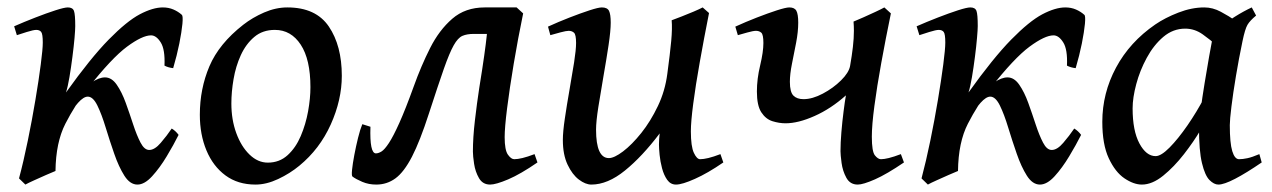

<svg xmlns="http://www.w3.org/2000/svg" viewBox="-20 -477 3425 517"><path d="M469.7 -437Q473.1 -434.1 471.2 -412.8Q469.2 -391.6 462.9 -359.9Q456.5 -328.1 446.3 -293.5Q433.1 -294.9 422.9 -300.3Q424.8 -343.8 412.8 -362.8Q400.9 -381.8 386.7 -381.8Q363.3 -381.8 322 -351.3Q280.8 -320.8 216.3 -238.8Q181.6 -193.8 156 -143.8Q130.4 -93.8 129.4 -16.6Q120.6 -13.2 104.2 -5.9Q87.9 1.5 72 8.5Q56.2 15.6 48.3 20L31.2 3.4Q43.5 -42.5 54.9 -98.4Q66.4 -154.3 75.4 -208.3Q84.5 -262.2 89.8 -303.7Q95.2 -345.2 95.2 -362.3Q95.2 -385.7 90.8 -391.1Q86.4 -396.5 77.6 -396.5Q70.3 -396.5 52.2 -390.9Q34.2 -385.3 25.4 -382.3L18.1 -406.2Q44.9 -418 75 -429.7Q105 -441.4 129.2 -449.2Q153.3 -457 162.6 -457Q175.8 -457 179.2 -447.5Q182.6 -438 182.6 -406.7Q182.6 -397.5 180.7 -374.8Q178.7 -352.1 175 -323.7Q171.4 -295.4 167 -269.3Q162.6 -243.2 157.7 -228Q224.1 -320.8 272.7 -370.4Q321.3 -419.9 356.4 -438.5Q391.6 -457 418.5 -457Q434.1 -457 447 -451.4Q460 -445.8 469.7 -437ZM460.9 -113.8Q447.8 -87.4 429 -56.2Q410.2 -24.9 389.6 -2.4Q369.1 20 350.1 20Q330.1 20 314.9 -3.9Q299.8 -27.8 287.6 -63Q275.4 -98.1 264.6 -133.5Q253.9 -168.9 242.2 -192.9Q230.5 -216.8 216.3 -216.8Q205.1 -216.8 190.2 -200.2Q175.3 -183.6 161.4 -156.7Q147.5 -129.9 139.2 -98.6Q136.7 -98.6 131.1 -99.6Q125.5 -100.6 123.5 -104.5Q156.7 -170.4 181.9 -205.8Q207 -241.2 226.8 -254.9Q246.6 -268.6 262.7 -268.6Q280.8 -268.6 294.4 -248.8Q308.1 -229 318.6 -200Q329.1 -170.9 338.6 -141.8Q348.1 -112.8 358.4 -93Q368.7 -73.2 381.8 -73.2Q396.5 -73.2 412.8 -92.3Q429.2 -111.3 442.4 -130.9Q453.1 -124.5 460.9 -113.8Z M900.4 -272.9Q900.4 -208 870.6 -141.8Q840.8 -75.7 786.1 -30.8Q760.7 -9.8 729 5.1Q697.3 20 668 20Q620.6 20 587.2 -4.6Q553.7 -29.3 535.9 -72Q518.1 -114.7 518.1 -168Q518.1 -237.8 543.9 -298.6Q569.8 -359.4 634.8 -410.2Q659.7 -429.7 691.2 -443.4Q722.7 -457 753.9 -457Q830.6 -457 865.5 -405.5Q900.4 -354 900.4 -272.9ZM815.9 -242.2Q815.9 -316.9 789.8 -356.7Q763.7 -396.5 720.2 -396.5Q687 -396.5 664.6 -377.4Q642.1 -358.4 628.4 -328.4Q614.7 -298.3 608.9 -263.9Q603 -229.5 603 -198.2Q603 -154.8 616.2 -118.7Q629.4 -82.5 651.9 -60.8Q674.3 -39.1 701.2 -39.1Q732.4 -39.1 754.4 -59.1Q776.4 -79.1 789.8 -110.6Q803.2 -142.1 809.6 -177.2Q815.9 -212.4 815.9 -242.2Z M955.6 -142.6 977.5 -135.7Q975.1 -64 992.2 -64Q999 -64 1007.3 -69.1Q1015.6 -74.2 1027.3 -92Q1039.1 -109.9 1055.4 -146.2Q1071.8 -182.6 1094.2 -244.6Q1113.8 -299.3 1138.2 -347.7Q1162.6 -396 1197.8 -426.5Q1232.9 -457 1285.2 -457Q1293.5 -457 1310.3 -457Q1327.1 -457 1344.2 -457Q1361.3 -457 1371.1 -457L1301.8 -385.7Q1291 -385.7 1276.1 -385.7Q1261.2 -385.7 1255.9 -385.7Q1237.3 -385.7 1225.1 -380.4Q1212.9 -375 1201.7 -355Q1190.4 -335 1175 -291.3Q1159.7 -247.6 1134.8 -170.9Q1110.8 -96.7 1089.4 -55.2Q1067.9 -13.7 1044.9 3.2Q1022 20 993.2 20Q972.7 20 955.6 12.7Q938.5 5.4 929.2 -1.5Q926.3 -3.4 928 -20Q929.7 -36.6 934.1 -59.8Q938.5 -83 944.1 -105.7Q949.7 -128.4 955.6 -142.6ZM1427.2 -39.6Q1381.8 -8.3 1348.6 5.9Q1315.4 20 1299.8 20Q1279.8 20 1269.8 2.7Q1259.8 -14.6 1256.6 -35.9Q1253.4 -57.1 1253.4 -68.8Q1253.4 -106.4 1258.8 -152.8Q1264.2 -199.2 1270.5 -240.2Q1279.3 -294.4 1283.9 -327.6Q1288.6 -360.8 1290.8 -382.3Q1293 -403.8 1293.9 -422.4L1371.1 -457L1388.7 -440.9Q1374.5 -372.1 1363.3 -305.2Q1352.1 -238.3 1345.5 -185.8Q1338.9 -133.3 1338.9 -107.9Q1338.9 -72.8 1347.7 -60.5Q1356.4 -48.3 1364.7 -48.3Q1373.5 -48.3 1387 -51.5Q1400.4 -54.7 1419.4 -62Z M1754.4 -87.4Q1754.4 -102.5 1756.3 -117.7Q1709.5 -55.7 1662.8 -17.8Q1616.2 20 1572.3 20Q1556.6 20 1538.8 6.6Q1521 -6.8 1508.3 -33.7Q1495.6 -60.5 1495.6 -100.1Q1495.6 -122.1 1501 -158.2Q1506.3 -194.3 1513.4 -234.6Q1520.5 -274.9 1525.9 -309.1Q1531.2 -343.3 1531.2 -361.3Q1531.2 -383.8 1525.6 -388.9Q1520 -394 1511.2 -394Q1504.9 -394 1489.3 -389.9Q1473.6 -385.7 1461.9 -382.3L1455.6 -405.3Q1483.4 -418 1513.4 -429.7Q1543.5 -441.4 1567.4 -449.2Q1591.3 -457 1600.6 -457Q1615.2 -457 1619.9 -447.8Q1624.5 -438.5 1624.5 -416Q1624.5 -394.5 1618.7 -355.5Q1612.8 -316.4 1605 -272Q1597.2 -227.5 1591.1 -188.5Q1585 -149.4 1585 -127.9Q1585 -51.3 1619.6 -51.3Q1633.8 -51.3 1657.7 -69.3Q1681.6 -87.4 1706.8 -118.9Q1731.9 -150.4 1751.5 -191.4Q1771 -232.4 1776.9 -278.3Q1784.2 -332.5 1787.4 -366.7Q1790.5 -400.9 1788.6 -422.4Q1798.8 -426.3 1815.4 -432.6Q1832 -439 1847.9 -445.8Q1863.8 -452.6 1872.1 -457L1889.2 -441.9Q1875.5 -373 1864.3 -309.8Q1853 -246.6 1846.7 -198Q1840.3 -149.4 1840.3 -123.5Q1840.3 -82.5 1848.4 -65.4Q1856.4 -48.3 1865.2 -48.3Q1874 -48.3 1887.5 -51.5Q1900.9 -54.7 1919.9 -62L1927.7 -39.6Q1885.7 -10.7 1851.3 4.6Q1816.9 20 1800.3 20Q1785.6 20 1776.6 7.3Q1767.6 -5.4 1762.7 -23.9Q1757.8 -42.5 1756.1 -60.1Q1754.4 -77.6 1754.4 -87.4Z M2243.2 -69.8Q2243.2 -92.3 2245.6 -121.1Q2248 -149.9 2251.5 -177Q2254.9 -204.1 2257.8 -220.2Q2217.3 -184.1 2173.3 -164.6Q2129.4 -145 2095.2 -145Q2078.1 -145 2060.1 -150.6Q2042 -156.2 2030 -174.6Q2018.1 -192.9 2018.1 -230.5Q2018.1 -264.6 2026.9 -301Q2035.6 -337.4 2035.6 -361.3Q2035.6 -383.8 2030 -388.9Q2024.4 -394 2015.6 -394Q2008.3 -394 1991.9 -389.4Q1975.6 -384.8 1966.8 -382.3L1960 -405.3Q1987.8 -418 2017.8 -429.7Q2047.9 -441.4 2072 -449.2Q2096.2 -457 2105.5 -457Q2119.6 -457 2124.5 -447.8Q2129.4 -438.5 2129.4 -416Q2129.4 -391.6 2123.8 -362.3Q2118.2 -333 2112.5 -305.2Q2106.9 -277.3 2106.9 -256.8Q2106.9 -229 2116.5 -219.5Q2126 -210 2143.6 -210Q2167.5 -210 2195.6 -224.9Q2223.6 -239.7 2244.6 -260.5Q2265.6 -281.2 2269 -299.3Q2273.9 -327.1 2276.6 -350.6Q2279.3 -374 2279.3 -394Q2279.3 -406.7 2278.3 -418.9Q2288.1 -422.9 2304.7 -430.2Q2321.3 -437.5 2337.4 -445.1Q2353.5 -452.6 2361.3 -457L2378.9 -440.9Q2364.7 -372.1 2353 -307.6Q2341.3 -243.2 2334.5 -191.7Q2327.6 -140.1 2327.6 -108.9Q2327.6 -68.8 2335.9 -58.6Q2344.2 -48.3 2352.1 -48.3Q2360.4 -48.3 2373.5 -51.5Q2386.7 -54.7 2405.8 -62L2414.1 -39.6Q2368.2 -8.3 2336.2 5.9Q2304.2 20 2289.6 20Q2269 20 2259 1.7Q2249 -16.6 2246.1 -38.3Q2243.2 -60.1 2243.2 -69.8Z M2899.9 -437Q2903.3 -434.1 2901.4 -412.8Q2899.4 -391.6 2893.1 -359.9Q2886.7 -328.1 2876.5 -293.5Q2863.3 -294.9 2853 -300.3Q2855 -343.8 2843 -362.8Q2831.1 -381.8 2816.9 -381.8Q2793.5 -381.8 2752.2 -351.3Q2710.9 -320.8 2646.5 -238.8Q2611.8 -193.8 2586.2 -143.8Q2560.5 -93.8 2559.6 -16.6Q2550.8 -13.2 2534.4 -5.9Q2518.1 1.5 2502.2 8.5Q2486.3 15.6 2478.5 20L2461.4 3.4Q2473.6 -42.5 2485.1 -98.4Q2496.6 -154.3 2505.6 -208.3Q2514.6 -262.2 2520 -303.7Q2525.4 -345.2 2525.4 -362.3Q2525.4 -385.7 2521 -391.1Q2516.6 -396.5 2507.8 -396.5Q2500.5 -396.5 2482.4 -390.9Q2464.4 -385.3 2455.6 -382.3L2448.2 -406.2Q2475.1 -418 2505.1 -429.7Q2535.2 -441.4 2559.3 -449.2Q2583.5 -457 2592.8 -457Q2606 -457 2609.4 -447.5Q2612.8 -438 2612.8 -406.7Q2612.8 -397.5 2610.8 -374.8Q2608.9 -352.1 2605.2 -323.7Q2601.6 -295.4 2597.2 -269.3Q2592.8 -243.2 2587.9 -228Q2654.3 -320.8 2702.9 -370.4Q2751.5 -419.9 2786.6 -438.5Q2821.8 -457 2848.6 -457Q2864.3 -457 2877.2 -451.4Q2890.1 -445.8 2899.9 -437ZM2891.1 -113.8Q2877.9 -87.4 2859.1 -56.2Q2840.3 -24.9 2819.8 -2.4Q2799.3 20 2780.3 20Q2760.3 20 2745.1 -3.9Q2730 -27.8 2717.8 -63Q2705.6 -98.1 2694.8 -133.5Q2684.1 -168.9 2672.4 -192.9Q2660.6 -216.8 2646.5 -216.8Q2635.3 -216.8 2620.4 -200.2Q2605.5 -183.6 2591.6 -156.7Q2577.6 -129.9 2569.3 -98.6Q2566.9 -98.6 2561.3 -99.6Q2555.7 -100.6 2553.7 -104.5Q2586.9 -170.4 2612.1 -205.8Q2637.2 -241.2 2657 -254.9Q2676.8 -268.6 2692.9 -268.6Q2710.9 -268.6 2724.6 -248.8Q2738.3 -229 2748.8 -200Q2759.3 -170.9 2768.8 -141.8Q2778.3 -112.8 2788.6 -93Q2798.8 -73.2 2812 -73.2Q2826.7 -73.2 2843 -92.3Q2859.4 -111.3 2872.6 -130.9Q2883.3 -124.5 2891.1 -113.8Z M3377.4 -39.6Q3335.9 -11.2 3305.9 4.4Q3275.9 20 3260.7 20Q3249 20 3236.8 7.8Q3224.6 -4.4 3216.6 -37.6Q3208.5 -70.8 3208.5 -133.8Q3208.5 -147.5 3212.9 -180.7Q3217.3 -213.9 3223.6 -252.7Q3230 -291.5 3235.8 -324.7Q3241.7 -357.9 3244.6 -372.6Q3247.1 -385.3 3264.2 -401.1Q3281.2 -417 3304.9 -431.9Q3328.6 -446.8 3350.6 -457L3362.3 -435.1Q3345.7 -421.4 3339.1 -410.2Q3332.5 -398.9 3325.7 -366.2Q3315.9 -319.3 3308.1 -272.7Q3300.3 -226.1 3295.9 -190.2Q3291.5 -154.3 3291.5 -140.1Q3291.5 -91.8 3298.1 -70.1Q3304.7 -48.3 3316.4 -48.3Q3326.2 -48.3 3338.9 -51Q3351.6 -53.7 3371.1 -62ZM3335.9 -407.7Q3322.3 -397.9 3313.2 -381.6Q3304.2 -365.2 3297.1 -352.1Q3290 -338.9 3281.2 -338.9Q3272.9 -338.9 3256.6 -354Q3240.2 -369.1 3218.5 -384.5Q3196.8 -399.9 3171.4 -399.9Q3138.7 -399.9 3112.5 -377.7Q3086.4 -355.5 3067.9 -321.3Q3049.3 -287.1 3039.6 -250.5Q3029.8 -213.9 3029.8 -185.1Q3029.8 -125 3048.1 -90.8Q3066.4 -56.6 3091.8 -56.6Q3106.4 -56.6 3129.4 -79.8Q3152.3 -103 3177.5 -139.4Q3202.6 -175.8 3223.1 -214.8L3211.9 -125.5Q3194.3 -95.7 3168 -61.8Q3141.6 -27.8 3112.1 -3.9Q3082.5 20 3054.7 20Q3032.7 20 3007.8 3.2Q2982.9 -13.7 2965.6 -50.8Q2948.2 -87.9 2948.2 -148.9Q2948.2 -226.1 2985.1 -294.9Q3022 -363.8 3090.8 -411.1Q3117.2 -429.2 3153.1 -443.1Q3189 -457 3222.7 -457Q3245.6 -457 3267.3 -445.3Q3289.1 -433.6 3306.9 -421.4Q3324.7 -409.2 3335.9 -407.7Z"/></svg>

Font: Gentium Book Plus
Style: Italic
Weight: 400
Italic angle: -8°
Designer: Victor Gaultney, Annie Olsen, Iska Routamaa, Becca Hirsbrunner
Foundry: SIL International
Version: Version 6.101